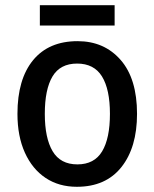

<svg xmlns="http://www.w3.org/2000/svg" viewBox="-20 -707 593 737"><path d="M506 -270Q506 -141 446 -65.5Q386 10 275 10Q206 10 155 -24Q104 -58 75.5 -121Q47 -184 47 -270Q47 -403 107 -476Q167 -549 278 -549Q380 -549 443 -477Q506 -405 506 -270ZM152 -270Q152 -177 182 -126.5Q212 -76 277 -76Q342 -76 372 -126Q402 -176 402 -270Q402 -364 371.5 -413.5Q341 -463 276 -463Q211 -463 181.5 -413.5Q152 -364 152 -270ZM420 -687V-609H133V-687Z"/></svg>

Font: Noto Sans Tamil SemiCondensed Medium
Style: Regular
Weight: 500
Width: 4
Designer: Jelle Bosma - Monotype Design Team
Foundry: Monotype Imaging Inc.
Version: Version 2.004; ttfautohint (v1.8.4.7-5d5b)